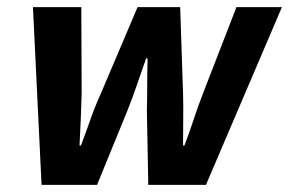

<svg xmlns="http://www.w3.org/2000/svg" viewBox="-20 -516 807 536"><path d="M96 0 72 -496H207L208 -256Q207 -220 205.5 -183.5Q204 -147 202 -110H206Q220 -147 233 -184Q246 -221 262 -256L364 -496H483L491 -256Q492 -220 491.5 -183.5Q491 -147 491 -110H495Q509 -147 521 -183.5Q533 -220 547 -256L640 -496H767L555 0H394L390 -208Q391 -243 391 -278.5Q391 -314 392 -353H388Q374 -314 362 -278.5Q350 -243 336 -208L251 0Z"/></svg>

Font: TypoPRO Source Sans Pro
Style: Bold Italic
Weight: 700
Italic angle: -11°
Designer: Paul D. Hunt
Foundry: Adobe Systems Incorporated
Version: Version 1.075;PS 2.000;hotconv 1.0.86;makeotf.lib2.5.63406